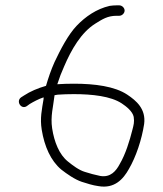

<svg xmlns="http://www.w3.org/2000/svg" viewBox="-20 -658 609 718"><path d="M184 -302 196 -304C214.7 -305.3 234.7 -306 256 -306C324.6 -306 394.2 -298.3 435 -271.5C452.2 -260.2 475.9 -241.4 480 -221C483 -201.6 479.7 -190.8 475.5 -174C464.7 -130.9 449.4 -81.3 428 -45C414.1 -18.4 393.3 6.4 355 0C334.4 -4.4 316.7 -8.8 298 -15C275.6 -21.4 251.5 -39.8 234 -54C201.6 -79.9 182.8 -127 175 -178C168.1 -223.1 179.3 -259.7 184 -302ZM426 -638H416C407.3 -638 398.7 -637.3 390 -636C340.9 -624.7 299.6 -596 267 -562C234.7 -528.3 205.9 -472.3 184 -426C170.2 -395 161.3 -368.1 152 -337C121.3 -328.2 92.4 -315.9 70 -301L59 -294C38.5 -279.4 59.2 -247.1 80 -261L91 -269C105 -277.4 124 -287.7 143 -294V-288C136.6 -248 129 -216.5 136 -173C146.2 -110 169.9 -56.9 209 -24C230.2 -7.5 259.5 13.2 286 22C305.7 28.2 326.3 35.1 348 38C408 48.6 440.8 12.1 462 -26C488.6 -71.6 510 -135.5 519 -194C526.5 -250.5 489.7 -281.5 456 -304C409.4 -335.1 334.8 -345 256 -345C234.7 -345 214 -344.3 194 -343C194.7 -343.7 195 -344.3 195 -345C201.7 -366.3 210 -388 220 -410C246.7 -472.2 283.4 -536.8 337 -570C362.2 -585.6 381.9 -599 416 -599H426C436.3 -599 446 -608.4 446 -618.5C446 -628.6 436.3 -638 426 -638Z"/></svg>

Font: Just Breathe
Style: Regular
Weight: 400
Foundry: Cannot Into Space Fonts
Version: Version 0.72